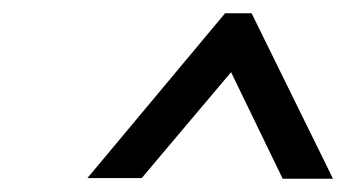

<svg xmlns="http://www.w3.org/2000/svg" viewBox="-20 -730 535 290"><path d="M329 -621 407 -460H483L360 -710H320L112 -461H194Z"/></svg>

Font: Jost
Style: Italic
Weight: 400
Italic angle: -5°
Version: Version 3.710